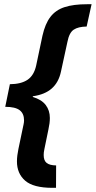

<svg xmlns="http://www.w3.org/2000/svg" viewBox="-20 -734 455 912"><path d="M229 158.2Q138.7 158.2 99.6 124.3Q60.5 90.3 60.5 32.7Q60.5 18.1 62.5 3.2Q64.5 -11.7 67.4 -25.9L87.9 -124Q89.8 -133.3 92 -143.3Q94.2 -153.3 94.2 -162.6Q94.2 -194.8 73.2 -210.7Q52.2 -226.6 4.9 -226.6L26.9 -334Q80.6 -334.5 111.1 -355.2Q141.6 -376 151.9 -423.3L181.6 -564Q194.3 -621.1 219.5 -653.8Q244.6 -686.5 286.9 -700.2Q329.1 -713.9 393.1 -713.9H415L391.6 -607.9Q351.6 -607.4 330.1 -593Q308.6 -578.6 300.3 -535.2L269.5 -393.6Q258.8 -342.8 225.8 -313.7Q192.9 -284.7 136.2 -276.9L135.7 -273.4Q177.2 -261.2 197 -235.4Q216.8 -209.5 216.8 -173.8Q216.8 -161.6 215.1 -147.9Q213.4 -134.3 210 -119.1L190.9 -25.9Q189 -17.6 188.2 -10.5Q187.5 -3.4 187.5 2.4Q187.5 28.8 201.7 40Q215.8 51.3 246.6 51.8L246.1 158.2Z"/></svg>

Font: Open Sans SemiCondensed
Style: Bold Italic
Weight: 700
Width: 4
Italic angle: -12°
Designer: Monotype Design Team
Foundry: Monotype Imaging Inc.
Version: Version 3.003